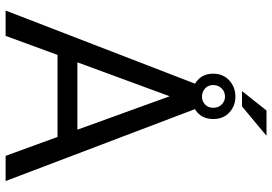

<svg xmlns="http://www.w3.org/2000/svg" viewBox="-166 -826 992 701"><g transform="rotate(90 330.5 -476.0)"><path d="M369 -863H313L384 -952.5H474.5V-951ZM641.5 0H549.5L480.5 -189.5H181L111.5 0H19L286 -691.5Q280 -695 274.5 -700Q249.5 -721 249.5 -758Q249.5 -794 274 -816.5Q298.5 -839 333.5 -839Q367 -839 391 -817Q415 -795 415 -758Q415 -721 391 -700Q385 -695 379 -691ZM333.5 -717Q350.5 -717 362.2 -728.5Q374 -740 374 -758Q374 -777 362 -789Q350 -801 333.5 -801Q315 -801 303 -788.5Q291 -776 291 -758Q291 -740 303.2 -728.5Q315.5 -717 333.5 -717ZM454 -262 332 -599 208 -262Z"/></g></svg>

Font: Roberto Sans
Style: Regular
Weight: 400
Designer: Google (font) & Cristiano Sobral (main changes)
Version: Version 1.500; ttfautohint (v1.8.4.7-5d5b-dirty)